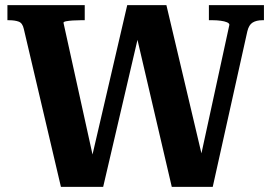

<svg xmlns="http://www.w3.org/2000/svg" viewBox="-20 -730 1060 750"><path d="M9 -710H311V-651H295Q280 -651 264.5 -650Q249 -649 238.5 -647Q228 -645 228 -641L347 -101L335 -99L477 -710H630L773 -105L761 -104L876 -633Q876 -639 866.5 -643Q857 -647 842 -649Q827 -651 812 -651H796V-710H1011V-651H1005Q982 -651 967 -642Q952 -633 946 -607L811 0H651L511 -600H523L383 0H218L73 -617Q68 -640 53 -645.5Q38 -651 15 -651H9Z"/></svg>

Font: Roboto Serif 28pt SemiBold
Style: Regular
Weight: 600
Designer: Greg Gazdowicz
Foundry: Commercial Type
Version: Version 1.008